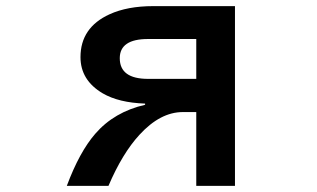

<svg xmlns="http://www.w3.org/2000/svg" viewBox="-20 -585 1040 630"><path d="M751 -564.9V24.9H624V-217.3H580.1Q505.9 -217.3 437.5 -142.6Q381.3 -81.5 335.9 24.9H199.2Q240.7 -86.4 292.5 -146Q354.5 -217.8 456.1 -241.2V-245.1Q369.6 -248 316.9 -278.8Q244.1 -321.8 244.1 -397.5Q244.1 -494.6 339.4 -538.1Q397.9 -564.9 482.9 -564.9ZM624 -457H465.8Q373 -457 373 -394Q373 -326.2 465.8 -326.2H624Z"/></svg>

Font: BIZ UDPGothic
Style: Bold
Weight: 700
Designer: TypeBank Co., Ltd.
Foundry: Morisawa Inc.
Version: Version 1.051